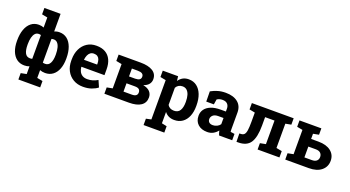

<svg xmlns="http://www.w3.org/2000/svg" viewBox="-61 -1496 4435 2434"><g transform="rotate(20 2157.0 -279.5)"><path d="M220.2 203.1V117.2L295.9 102.5V-2Q281.2 3.9 264.6 7.1Q248 10.3 228.5 10.3Q167.5 10.3 124.5 -22.2Q81.5 -54.7 58.8 -113.3Q36.1 -171.9 36.1 -249.5V-259.8Q36.1 -343.3 58.8 -405.8Q81.5 -468.3 125 -503.2Q168.5 -538.1 229.5 -538.1Q249 -538.1 265.1 -534.7Q281.2 -531.2 295.9 -525.4V-661.1L220.2 -675.8V-761.7H438.5V-524.4Q452.6 -530.8 469.7 -534.4Q486.8 -538.1 507.8 -538.1Q568.4 -538.1 611.6 -503.2Q654.8 -468.3 677.7 -405.8Q700.7 -343.3 700.7 -259.8V-249.5Q700.7 -171.9 678 -113.3Q655.3 -54.7 612.1 -22.2Q568.8 10.3 508.8 10.3Q487.8 10.3 470.7 6.8Q453.6 3.4 438.5 -2.4V102.5L514.2 117.2V203.1ZM266.6 -99.1Q273.9 -99.1 281.2 -100.1Q288.6 -101.1 295.9 -103.5V-423.8Q289.6 -425.8 282.5 -427Q275.4 -428.2 267.6 -428.2Q237.3 -428.2 217.8 -407.2Q198.2 -386.2 188.5 -348.4Q178.7 -310.5 178.7 -259.8V-249.5Q178.7 -179.7 199 -139.4Q219.2 -99.1 266.6 -99.1ZM470.2 -99.1Q515.1 -99.1 536.6 -139.9Q558.1 -180.7 558.1 -249.5V-259.8Q558.1 -309.6 548.3 -347.4Q538.6 -385.3 518.8 -406.7Q499 -428.2 467.8 -428.2Q459.5 -428.2 452.1 -427Q444.8 -425.8 438.5 -423.8V-103.5Q444.8 -101.6 452.6 -100.3Q460.4 -99.1 470.2 -99.1Z M1019.5 10.3Q943.8 10.3 887.2 -23.2Q830.6 -56.6 799.6 -115.2Q768.6 -173.8 768.6 -249V-268.6Q768.6 -347.2 797.9 -408Q827.1 -468.8 880.6 -503.7Q934.1 -538.6 1006.8 -538.1Q1078.6 -538.1 1127.4 -509.8Q1176.3 -481.4 1201.7 -428.2Q1227.1 -375 1227.1 -299.3V-221.7H916.5L915.5 -218.8Q918.5 -184.1 932.9 -157Q947.3 -129.9 973.6 -114.5Q1000 -99.1 1037.6 -99.1Q1076.7 -99.1 1110.6 -109.1Q1144.5 -119.1 1176.8 -138.7L1215.3 -50.8Q1182.6 -24.4 1133.1 -7.1Q1083.5 10.3 1019.5 10.3ZM917.5 -315.9H1093.8V-328.6Q1093.8 -360.8 1085.2 -384Q1076.7 -407.2 1057.9 -419.9Q1039.1 -432.6 1009.3 -432.6Q981 -432.6 961.4 -417.7Q941.9 -402.8 930.9 -377Q919.9 -351.1 916 -318.4Z M1306.6 0V-85.4L1382.8 -100.1V-427.7L1306.6 -442.4V-528.3H1382.8H1603.5Q1709 -528.3 1767.8 -491.7Q1826.7 -455.1 1826.7 -383.8Q1826.7 -344.7 1803.2 -315.7Q1779.8 -286.6 1731.9 -271Q1794.9 -258.8 1824.5 -226.3Q1854 -193.8 1854 -147.9Q1854 -75.7 1798.1 -37.8Q1742.2 0 1637.7 0ZM1524.9 -108.4H1637.2Q1674.8 -108.4 1693.1 -122.3Q1711.4 -136.2 1711.4 -164.1Q1711.4 -190.9 1694.3 -205.6Q1677.2 -220.2 1637.7 -220.2H1524.9ZM1524.9 -313H1607.4Q1647.5 -313.5 1665.8 -326.9Q1684.1 -340.3 1684.1 -366.2Q1684.1 -419.4 1604.5 -419.4H1524.9Z M1909.2 203.1V117.2L1978 102.5V-427.7L1901.9 -442.4V-528.3H2108.9L2115.7 -466.8Q2139.2 -501 2172.4 -519.5Q2205.6 -538.1 2251.5 -538.1Q2315.4 -538.1 2360.8 -503.2Q2406.2 -468.3 2430.4 -405.8Q2454.6 -343.3 2454.6 -259.8V-249.5Q2454.6 -171.4 2430.4 -113Q2406.2 -54.7 2360.6 -22.2Q2314.9 10.3 2250.5 10.3Q2208 10.3 2175.5 -5.1Q2143.1 -20.5 2120.1 -50.3V102.5L2189 117.2V203.1ZM2208 -99.1Q2262.7 -99.1 2287.4 -139.6Q2312 -180.2 2312 -249.5V-259.8Q2312 -310.1 2300.8 -347.4Q2289.6 -384.8 2266.4 -406Q2243.2 -427.2 2207 -427.2Q2177.7 -427.2 2155.5 -414.1Q2133.3 -400.9 2120.1 -376.5V-145Q2133.3 -122.6 2155.5 -110.8Q2177.7 -99.1 2208 -99.1Z M2694.8 10.3Q2616.2 10.3 2569.8 -32Q2523.4 -74.2 2523.4 -147Q2523.4 -196.8 2550.5 -234.4Q2577.6 -272 2630.6 -293.5Q2683.6 -314.9 2761.2 -314.9H2831.1V-354Q2831.1 -392.1 2808.8 -415.8Q2786.6 -439.5 2742.2 -439.5Q2719.2 -439.5 2700.9 -433.8Q2682.6 -428.2 2668 -418L2656.7 -348.1H2554.2L2552.2 -485.4Q2593.8 -508.8 2642.1 -523.4Q2690.4 -538.1 2750 -538.1Q2853.5 -538.1 2913.6 -490Q2973.6 -441.9 2973.6 -352.5V-134.8Q2973.6 -124 2973.9 -113.5Q2974.1 -103 2975.6 -93.3L3030.8 -85.4V0H2854Q2848.6 -13.7 2843.3 -29.3Q2837.9 -44.9 2835.4 -60.5Q2810.1 -28.3 2775.6 -9Q2741.2 10.3 2694.8 10.3ZM2732.9 -95.2Q2762.7 -95.2 2789.6 -108.6Q2816.4 -122.1 2831.1 -144V-227.5H2760.7Q2713.9 -227.5 2689.7 -206.1Q2665.5 -184.6 2665.5 -154.3Q2665.5 -126 2683.3 -110.6Q2701.2 -95.2 2732.9 -95.2Z M3088.4 0 3086.4 -112.3 3102.1 -112.8Q3134.8 -112.8 3151.4 -129.9Q3168 -147 3174.1 -188.5Q3180.2 -230 3180.2 -303.2V-427.7L3104 -442.4V-528.3H3591.8H3668V-442.4L3591.8 -427.7V-100.1L3668 -85.4V0H3373.5V-85.4L3449.7 -100.1V-418H3322.8V-303.2Q3322.8 -147 3274.7 -73.5Q3226.6 0 3110.8 0Z M4064.5 -357.9Q4171.9 -357.9 4232.7 -309.8Q4293.5 -261.7 4293.5 -181.6Q4293.5 -99.6 4232.4 -49.8Q4171.4 0 4064.5 0H3746.6V-85.4L3822.8 -100.1V-427.7L3746.6 -442.4V-528.3H4041.5V-442.4L3965.3 -427.7V-357.9ZM4064.5 -108.9Q4108.4 -108.9 4129.9 -128.7Q4151.4 -148.4 4151.4 -180.7Q4151.4 -213.9 4130.1 -234.4Q4108.9 -254.9 4064.5 -254.9H3965.3V-108.9Z"/></g></svg>

Font: Roboto Slab LO
Style: Bold
Weight: 700
Designer: Google
Version: Version 2.000